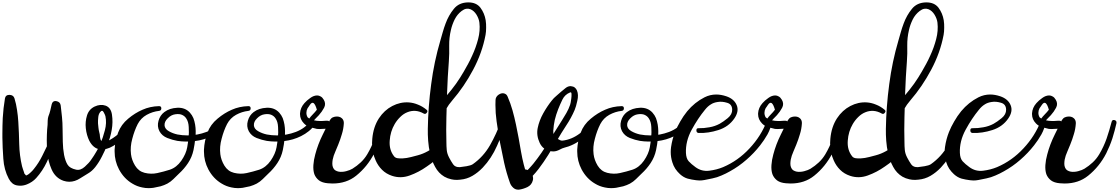

<svg xmlns="http://www.w3.org/2000/svg" viewBox="-67 -1483 9405 1614"><path d="M54.7 -656.2Q69.3 -608.4 76.2 -558.6Q84 -508.8 86.9 -459Q92.8 -365.2 94.7 -270.5Q96.7 -176.8 118.2 -85.9Q122.1 -72.3 126 -60.5Q129.9 -47.9 134.8 -35.2Q137.7 -23.4 137.7 -24.4Q136.7 -25.4 143.6 -17.6Q163.1 4.9 158.2 -1Q152.3 -6.8 149.4 -6.8Q154.3 -7.8 159.2 -10.7Q164.1 -12.7 168.9 -15.6Q182.6 -25.4 194.3 -37.1Q206.1 -47.9 216.8 -61.5Q258.8 -113.3 288.1 -172.9Q318.4 -232.4 346.7 -293Q358.4 -315.4 380.9 -302.7Q396.5 -293.9 395.5 -281.2Q395.5 -274.4 392.6 -267.6Q360.4 -195.3 326.2 -120.1Q291 -45.9 237.3 13.7Q221.7 31.2 201.2 44.9Q180.7 58.6 158.2 67.4Q130.9 78.1 103.5 78.1Q88.9 78.1 74.2 75.2Q32.2 67.4 6.8 19.5Q-33.2 -55.7 -39.1 -149.4Q-45.9 -243.2 -46.9 -326.2Q-46.9 -342.8 -46.9 -359.4Q-46.9 -424.8 -43.9 -491.2Q-39.1 -574.2 -25.4 -655.3Q-20.5 -685.5 10.7 -685.5Q11.7 -685.5 12.7 -685.5Q45.9 -684.6 54.7 -656.2ZM443.4 -595.7Q449.2 -546.9 454.1 -499Q459 -450.2 459 -400.4Q459 -346.7 460.9 -290Q461.9 -234.4 471.7 -180.7Q482.4 -127.9 501 -98.6Q519.5 -68.4 573.2 -56.6Q610.4 -48.8 646.5 -82Q682.6 -114.3 700.2 -141.6Q722.7 -172.9 742.2 -207Q762.7 -240.2 777.3 -276.4Q798.8 -326.2 814.5 -387.7Q831.1 -449.2 819.3 -505.9Q817.4 -515.6 804.7 -539.1Q792 -563.5 774.4 -540Q760.7 -522.5 758.8 -495.1Q755.9 -467.8 756.8 -446.3Q757.8 -426.8 760.7 -408.2Q762.7 -388.7 767.6 -370.1Q772.5 -355.5 773.4 -333Q775.4 -311.5 784.2 -298.8Q795.9 -281.2 819.3 -290Q842.8 -298.8 856.4 -306.6Q911.1 -336.9 954.1 -381.8Q996.1 -425.8 1039.1 -470.7Q1051.8 -483.4 1068.4 -471.7Q1078.1 -464.8 1078.1 -456.1Q1078.1 -451.2 1074.2 -444.3Q1040 -390.6 990.2 -340.8Q940.4 -290 885.7 -256.8Q828.1 -221.7 773.4 -227.5Q717.8 -234.4 683.6 -299.8Q672.9 -321.3 665 -348.6Q657.2 -376 654.3 -405.3Q648.4 -460 664.1 -511.7Q679.7 -563.5 727.5 -586.9Q777.3 -610.4 821.3 -594.7Q865.2 -578.1 874 -520.5Q883.8 -456.1 872.1 -390.6Q860.4 -324.2 835 -264.6Q814.5 -215.8 790 -168Q765.6 -119.1 733.4 -78.1Q706.1 -43.9 673.8 -25.4Q642.6 -6.8 607.4 15.6Q562.5 44.9 515.6 44.9Q492.2 44.9 467.8 37.1Q398.4 13.7 366.2 -60.5Q336.9 -127.9 330.1 -203.1Q326.2 -253.9 326.2 -304.7Q326.2 -327.1 327.1 -349.6Q328.1 -371.1 329.1 -391.6Q330.1 -413.1 333 -433.6Q334 -450.2 334 -469.7Q335 -490.2 339.8 -504.9Q349.6 -529.3 355.5 -553.7Q362.3 -579.1 367.2 -604.5Q374 -633.8 398.4 -633.8Q402.3 -633.8 407.2 -632.8Q439.5 -627 443.4 -595.7Z M1269.5 -550.8Q1215.8 -544.9 1166 -517.6Q1117.2 -490.2 1090.8 -440.4Q1062.5 -384.8 1044.9 -316.4Q1026.4 -249 1034.2 -186.5Q1040 -137.7 1068.4 -90.8Q1097.7 -43 1148.4 -30.3Q1203.1 -16.6 1255.9 -28.3Q1309.6 -40 1361.3 -56.6Q1417 -75.2 1457 -131.8Q1497.1 -189.5 1506.8 -245.1Q1508.8 -260.7 1512.7 -282.2Q1515.6 -303.7 1518.6 -327.1Q1522.5 -370.1 1519.5 -415Q1517.6 -460 1498 -488.3Q1485.4 -507.8 1462.9 -517.6Q1441.4 -527.3 1407.2 -522.5Q1371.1 -517.6 1342.8 -488.3Q1313.5 -460 1316.4 -427.7Q1317.4 -415 1326.2 -402.3Q1335 -389.6 1352.5 -379.9Q1384.8 -361.3 1424.8 -352.5Q1465.8 -344.7 1509.8 -344.7Q1590.8 -344.7 1668.9 -374Q1747.1 -404.3 1787.1 -461.9Q1800.8 -481.4 1822.3 -469.7Q1835.9 -462.9 1835.9 -452.1Q1835.9 -446.3 1831.1 -438.5Q1808.6 -405.3 1778.3 -380.9Q1748 -356.4 1712.9 -338.9Q1646.5 -305.7 1569.3 -296.9Q1492.2 -288.1 1423.8 -298.8Q1383.8 -305.7 1338.9 -323.2Q1294.9 -340.8 1273.4 -379.9Q1252 -420.9 1265.6 -467.8Q1278.3 -513.7 1314.5 -541Q1358.4 -574.2 1423.8 -577.1Q1489.3 -580.1 1529.3 -536.1Q1547.9 -515.6 1558.6 -490.2Q1568.4 -463.9 1573.2 -435.5Q1582 -381.8 1575.2 -324.2Q1569.3 -266.6 1559.6 -221.7Q1546.9 -162.1 1513.7 -112.3Q1481.4 -63.5 1436.5 -22.5Q1413.1 0 1390.6 22.5Q1368.2 44.9 1339.8 60.5Q1313.5 74.2 1283.2 83Q1252 90.8 1222.7 95.7Q1201.2 98.6 1181.6 98.6Q1154.3 98.6 1128.9 92.8Q1084 84 1045.9 60.5Q975.6 19.5 933.6 -58.6Q896.5 -128.9 896.5 -209Q896.5 -216.8 896.5 -224.6Q900.4 -299.8 925.8 -368.2Q951.2 -436.5 1010.7 -485.4Q1067.4 -533.2 1130.9 -560.5Q1194.3 -588.9 1269.5 -590.8Q1269.5 -590.8 1270.5 -590.8Q1289.1 -590.8 1289.1 -572.3Q1289.1 -552.7 1269.5 -550.8Z M2020.5 -550.8Q1966.8 -544.9 1917 -517.6Q1868.2 -490.2 1841.8 -440.4Q1813.5 -384.8 1795.9 -316.4Q1777.3 -249 1785.2 -186.5Q1791 -137.7 1819.3 -90.8Q1848.6 -43 1899.4 -30.3Q1954.1 -16.6 2006.8 -28.3Q2060.5 -40 2112.3 -56.6Q2168 -75.2 2208 -131.8Q2248 -189.5 2257.8 -245.1Q2259.8 -260.7 2263.7 -282.2Q2266.6 -303.7 2269.5 -327.1Q2273.4 -370.1 2270.5 -415Q2268.6 -460 2249 -488.3Q2236.3 -507.8 2213.9 -517.6Q2192.4 -527.3 2158.2 -522.5Q2122.1 -517.6 2093.8 -488.3Q2064.5 -460 2067.4 -427.7Q2068.4 -415 2077.1 -402.3Q2085.9 -389.6 2103.5 -379.9Q2135.7 -361.3 2175.8 -352.5Q2216.8 -344.7 2260.7 -344.7Q2341.8 -344.7 2419.9 -374Q2498 -404.3 2538.1 -461.9Q2551.8 -481.4 2573.2 -469.7Q2586.9 -462.9 2586.9 -452.1Q2586.9 -446.3 2582 -438.5Q2559.6 -405.3 2529.3 -380.9Q2499 -356.4 2463.9 -338.9Q2397.5 -305.7 2320.3 -296.9Q2243.2 -288.1 2174.8 -298.8Q2134.8 -305.7 2089.8 -323.2Q2045.9 -340.8 2024.4 -379.9Q2002.9 -420.9 2016.6 -467.8Q2029.3 -513.7 2065.4 -541Q2109.4 -574.2 2174.8 -577.1Q2240.2 -580.1 2280.3 -536.1Q2298.8 -515.6 2309.6 -490.2Q2319.3 -463.9 2324.2 -435.5Q2333 -381.8 2326.2 -324.2Q2320.3 -266.6 2310.5 -221.7Q2297.9 -162.1 2264.6 -112.3Q2232.4 -63.5 2187.5 -22.5Q2164.1 0 2141.6 22.5Q2119.1 44.9 2090.8 60.5Q2064.5 74.2 2034.2 83Q2002.9 90.8 1973.6 95.7Q1952.1 98.6 1932.6 98.6Q1905.3 98.6 1879.9 92.8Q1835 84 1796.9 60.5Q1726.6 19.5 1684.6 -58.6Q1647.5 -128.9 1647.5 -209Q1647.5 -216.8 1647.5 -224.6Q1651.4 -299.8 1676.8 -368.2Q1702.1 -436.5 1761.7 -485.4Q1818.4 -533.2 1881.8 -560.5Q1945.3 -588.9 2020.5 -590.8Q2020.5 -590.8 2021.5 -590.8Q2040 -590.8 2040 -572.3Q2040 -552.7 2020.5 -550.8Z M2530.3 -483.4Q2544.9 -503.9 2562.5 -521.5Q2581.1 -540 2596.7 -560.5Q2584 -605.5 2569.3 -616.2Q2554.7 -626 2538.1 -601.6Q2533.2 -593.8 2528.3 -586.9Q2523.4 -580.1 2518.6 -573.2Q2508.8 -554.7 2508.8 -536.1Q2507.8 -516.6 2518.6 -497.1Q2540 -478.5 2567.4 -472.7Q2595.7 -465.8 2623 -465.8Q2633.8 -464.8 2668.9 -467.8Q2704.1 -470.7 2700.2 -458Q2710.9 -495.1 2748 -502Q2786.1 -508.8 2808.6 -487.3Q2816.4 -479.5 2820.3 -468.8Q2824.2 -458 2823.2 -444.3Q2820.3 -397.5 2806.6 -354.5Q2793.9 -310.5 2776.4 -267.6Q2766.6 -243.2 2752 -209Q2736.3 -174.8 2729.5 -140.6Q2726.6 -122.1 2726.6 -105.5Q2726.6 -87.9 2733.4 -73.2Q2739.3 -58.6 2752 -50.8Q2764.6 -43 2780.3 -40Q2809.6 -35.2 2842.8 -43.9Q2876 -52.7 2895.5 -64.5Q2933.6 -87.9 2965.8 -118.2Q2997.1 -147.5 3020.5 -186.5Q3058.6 -251 3082 -318.4Q3105.5 -386.7 3124 -458Q3128.9 -478.5 3148.4 -473.6Q3165 -468.8 3165 -455.1Q3165 -452.1 3165 -448.2Q3151.4 -385.7 3130.9 -320.3Q3109.4 -254.9 3079.1 -194.3Q3021.5 -82 2926.8 -5.9Q2845.7 59.6 2728.5 59.6Q2709 59.6 2689.5 57.6Q2641.6 53.7 2614.3 33.2Q2586.9 11.7 2575.2 -19.5Q2564.5 -52.7 2567.4 -95.7Q2570.3 -138.7 2583 -184.6Q2605.5 -270.5 2646.5 -352.5Q2686.5 -434.6 2706.1 -473.6Q2709 -455.1 2711.9 -435.5Q2714.8 -417 2717.8 -398.4Q2712.9 -404.3 2662.1 -400.4Q2611.3 -396.5 2596.7 -399.4Q2569.3 -405.3 2539.1 -414.1Q2508.8 -423.8 2488.3 -445.3Q2455.1 -479.5 2455.1 -522.5Q2455.1 -526.4 2455.1 -530.3Q2458 -578.1 2492.2 -616.2Q2511.7 -638.7 2541 -659.2Q2570.3 -680.7 2599.6 -680.7Q2614.3 -680.7 2628.9 -671.9Q2643.6 -664.1 2655.3 -643.6Q2674.8 -610.4 2657.2 -577.1Q2639.6 -543.9 2613.3 -514.6Q2598.6 -499 2585 -485.4Q2571.3 -471.7 2561.5 -460Q2551.8 -446.3 2536.1 -458Q2520.5 -469.7 2530.3 -483.4Z M3495.1 -528.3Q3459 -548.8 3423.8 -550.8Q3389.6 -552.7 3358.4 -540Q3325.2 -527.3 3297.9 -500Q3270.5 -473.6 3251 -440.4Q3213.9 -377 3209 -300.8Q3203.1 -223.6 3245.1 -169.9Q3253.9 -157.2 3273.4 -153.3Q3293 -150.4 3317.4 -151.4Q3352.5 -153.3 3389.6 -163.1Q3426.8 -171.9 3445.3 -177.7Q3489.3 -189.5 3529.3 -211.9Q3569.3 -233.4 3605.5 -260.7Q3599.6 -251 3594.7 -242.2Q3588.9 -232.4 3584 -222.7Q3591.8 -305.7 3591.8 -390.6Q3591.8 -474.6 3609.4 -556.6Q3619.1 -599.6 3640.6 -624Q3662.1 -649.4 3690.4 -682.6Q3730.5 -729.5 3766.6 -779.3Q3801.8 -829.1 3832 -881.8Q3849.6 -912.1 3868.2 -946.3Q3886.7 -980.5 3902.3 -1015.6Q3933.6 -1083 3952.1 -1154.3Q3970.7 -1224.6 3962.9 -1293Q3959 -1325.2 3938.5 -1359.4Q3918 -1392.6 3887.7 -1405.3Q3871.1 -1412.1 3852.5 -1409.2Q3834 -1406.2 3813.5 -1390.6Q3776.4 -1362.3 3754.9 -1319.3Q3733.4 -1275.4 3723.6 -1231.4Q3708 -1166 3709 -1099.6Q3710.9 -1032.2 3706.1 -966.8Q3701.2 -901.4 3697.3 -835.9Q3694.3 -770.5 3691.4 -705.1Q3687.5 -600.6 3685.5 -497.1Q3682.6 -392.6 3685.5 -289.1Q3685.5 -253.9 3688.5 -221.7Q3691.4 -190.4 3709 -157.2Q3723.6 -128.9 3742.2 -101.6Q3760.7 -75.2 3799.8 -78.1Q3819.3 -80.1 3855.5 -85.9Q3890.6 -91.8 3907.2 -102.5Q3996.1 -165 4051.8 -261.7Q4107.4 -359.4 4142.6 -460Q4148.4 -478.5 4168.9 -474.6Q4185.5 -470.7 4185.5 -458Q4185.5 -454.1 4183.6 -449.2Q4159.2 -364.3 4111.3 -257.8Q4064.5 -151.4 3991.2 -74.2Q3951.2 -32.2 3904.3 -4.9Q3857.4 22.5 3801.8 27.3Q3787.1 29.3 3774.4 29.3Q3749 29.3 3727.5 24.4Q3695.3 17.6 3668 2Q3619.1 -27.3 3590.8 -80.1Q3561.5 -132.8 3547.9 -195.3Q3536.1 -246.1 3532.2 -299.8Q3528.3 -352.5 3529.3 -399.4Q3532.2 -586.9 3557.6 -775.4Q3582 -963.9 3634.8 -1142.6Q3644.5 -1173.8 3654.3 -1210.9Q3665 -1249 3678.7 -1285.2Q3704.1 -1354.5 3748 -1408.2Q3791 -1461.9 3868.2 -1462.9Q3869.1 -1462.9 3870.1 -1462.9Q3937.5 -1462.9 3971.7 -1418Q4005.9 -1372.1 4015.6 -1313.5Q4020.5 -1281.2 4019.5 -1249Q4019.5 -1216.8 4014.6 -1189.5Q3986.3 -1039.1 3910.2 -896.5Q3835 -754.9 3735.4 -639.6Q3702.1 -600.6 3686.5 -571.3Q3670.9 -542 3668.9 -490.2Q3667 -456.1 3667 -421.9Q3666 -387.7 3667 -353.5Q3667 -341.8 3668.9 -326.2Q3670.9 -310.5 3672.9 -293.9Q3674.8 -262.7 3672.9 -232.4Q3669.9 -202.1 3650.4 -185.5Q3622.1 -162.1 3589.8 -134.8Q3556.6 -107.4 3520.5 -83Q3453.1 -35.2 3377 -7.8Q3301.8 19.5 3228.5 -4.9Q3178.7 -21.5 3144.5 -55.7Q3110.4 -89.8 3090.8 -134.8Q3060.5 -201.2 3060.5 -279.3Q3060.5 -297.9 3062.5 -316.4Q3071.3 -416 3118.2 -488.3Q3163.1 -556.6 3230.5 -591.8Q3297.9 -627 3370.1 -622.1Q3409.2 -619.1 3446.3 -603.5Q3484.4 -588.9 3518.6 -560.5Q3532.2 -549.8 3520.5 -535.2Q3509.8 -520.5 3495.1 -528.3Z M4200.2 -670.9Q4224.6 -614.3 4241.2 -555.7Q4257.8 -496.1 4270.5 -435.5Q4293.9 -324.2 4312.5 -210Q4332 -96.7 4369.1 11.7Q4350.6 -2 4331.1 -16.6Q4312.5 -30.3 4293 -44.9Q4277.3 -43 4287.1 -46.9Q4296.9 -49.8 4285.2 -43.9Q4291 -47.9 4297.9 -49.8Q4303.7 -52.7 4310.5 -55.7Q4328.1 -61.5 4344.7 -59.6Q4361.3 -57.6 4377.9 -49.8Q4382.8 -46.9 4376 -49.8Q4368.2 -52.7 4364.3 -48.8Q4368.2 -52.7 4371.1 -56.6Q4375 -60.5 4378.9 -64.5Q4388.7 -74.2 4397.5 -85Q4407.2 -95.7 4416 -106.4Q4452.1 -151.4 4484.4 -198.2Q4516.6 -245.1 4545.9 -293.9Q4573.2 -337.9 4600.6 -381.8Q4627.9 -424.8 4655.3 -468.8Q4674.8 -500 4694.3 -533.2Q4713.9 -567.4 4725.6 -602.5Q4726.6 -606.4 4730.5 -622.1Q4733.4 -637.7 4735.4 -655.3Q4738.3 -676.8 4737.3 -693.4Q4736.3 -710.9 4725.6 -706.1Q4681.6 -688.5 4661.1 -646.5Q4640.6 -604.5 4625 -564.5Q4607.4 -519.5 4596.7 -475.6Q4586.9 -430.7 4584 -383.8Q4584 -365.2 4585 -353.5Q4586.9 -340.8 4592.8 -335Q4601.6 -328.1 4625 -313.5Q4648.4 -298.8 4661.1 -300.8Q4739.3 -309.6 4808.6 -362.3Q4877 -416 4928.7 -471.7Q4942.4 -486.3 4957 -471.7Q4965.8 -463.9 4964.8 -456.1Q4964.8 -449.2 4959 -441.4Q4938.5 -417 4917 -394.5Q4895.5 -371.1 4871.1 -350.6Q4835 -320.3 4795.9 -293.9Q4755.9 -267.6 4711.9 -252Q4694.3 -246.1 4675.8 -241.2Q4658.2 -236.3 4642.6 -227.5Q4625 -217.8 4607.4 -212.9Q4588.9 -208 4569.3 -210.9Q4499 -219.7 4469.7 -282.2Q4440.4 -344.7 4453.1 -407.2Q4465.8 -469.7 4499 -529.3Q4532.2 -588.9 4571.3 -637.7Q4587.9 -659.2 4608.4 -675.8Q4628.9 -692.4 4648.4 -710.9Q4664.1 -724.6 4686.5 -742.2Q4707 -758.8 4728.5 -758.8Q4730.5 -758.8 4731.4 -758.8Q4752.9 -756.8 4764.6 -747.1Q4777.3 -737.3 4783.2 -721.7Q4797.9 -686.5 4786.1 -635.7Q4775.4 -585.9 4763.7 -558.6Q4734.4 -490.2 4692.4 -427.7Q4651.4 -365.2 4614.3 -300.8Q4579.1 -240.2 4541 -179.7Q4503.9 -120.1 4460.9 -63.5Q4448.2 -48.8 4436.5 -33.2Q4423.8 -17.6 4410.2 -3.9Q4412.1 -4.9 4411.1 -9.8Q4410.2 -13.7 4411.1 -7.8Q4413.1 2.9 4414.1 12.7Q4415 22.5 4412.1 33.2Q4402.3 72.3 4366.2 89.8Q4331.1 106.4 4295.9 111.3Q4292 111.3 4288.1 111.3Q4265.6 111.3 4248 95.7Q4227.5 77.1 4219.7 53.7Q4190.4 -28.3 4170.9 -115.2Q4152.3 -201.2 4135.7 -287.1Q4120.1 -374 4107.4 -463.9Q4097.7 -532.2 4097.7 -601.6Q4097.7 -622.1 4098.6 -642.6Q4099.6 -669.9 4125 -687.5Q4151.4 -705.1 4174.8 -696.3Q4182.6 -693.4 4189.5 -687.5Q4195.3 -681.6 4200.2 -670.9Z M5158.2 -550.8Q5104.5 -544.9 5054.7 -517.6Q5005.9 -490.2 4979.5 -440.4Q4951.2 -384.8 4933.6 -316.4Q4915 -249 4922.9 -186.5Q4928.7 -137.7 4957 -90.8Q4986.3 -43 5037.1 -30.3Q5091.8 -16.6 5144.5 -28.3Q5198.2 -40 5250 -56.6Q5305.7 -75.2 5345.7 -131.8Q5385.7 -189.5 5395.5 -245.1Q5397.5 -260.7 5401.4 -282.2Q5404.3 -303.7 5407.2 -327.1Q5411.1 -370.1 5408.2 -415Q5406.2 -460 5386.7 -488.3Q5374 -507.8 5351.6 -517.6Q5330.1 -527.3 5295.9 -522.5Q5259.8 -517.6 5231.4 -488.3Q5202.1 -460 5205.1 -427.7Q5206.1 -415 5214.8 -402.3Q5223.6 -389.6 5241.2 -379.9Q5273.4 -361.3 5313.5 -352.5Q5354.5 -344.7 5398.4 -344.7Q5479.5 -344.7 5557.6 -374Q5635.7 -404.3 5675.8 -461.9Q5689.5 -481.4 5710.9 -469.7Q5724.6 -462.9 5724.6 -452.1Q5724.6 -446.3 5719.7 -438.5Q5697.3 -405.3 5667 -380.9Q5636.7 -356.4 5601.6 -338.9Q5535.2 -305.7 5458 -296.9Q5380.9 -288.1 5312.5 -298.8Q5272.5 -305.7 5227.5 -323.2Q5183.6 -340.8 5162.1 -379.9Q5140.6 -420.9 5154.3 -467.8Q5167 -513.7 5203.1 -541Q5247.1 -574.2 5312.5 -577.1Q5377.9 -580.1 5418 -536.1Q5436.5 -515.6 5447.3 -490.2Q5457 -463.9 5461.9 -435.5Q5470.7 -381.8 5463.9 -324.2Q5458 -266.6 5448.2 -221.7Q5435.5 -162.1 5402.3 -112.3Q5370.1 -63.5 5325.2 -22.5Q5301.8 0 5279.3 22.5Q5256.8 44.9 5228.5 60.5Q5202.1 74.2 5171.9 83Q5140.6 90.8 5111.3 95.7Q5089.8 98.6 5070.3 98.6Q5043 98.6 5017.6 92.8Q4972.7 84 4934.6 60.5Q4864.3 19.5 4822.3 -58.6Q4785.2 -128.9 4785.2 -209Q4785.2 -216.8 4785.2 -224.6Q4789.1 -299.8 4814.5 -368.2Q4839.8 -436.5 4899.4 -485.4Q4956.1 -533.2 5019.5 -560.5Q5083 -588.9 5158.2 -590.8Q5158.2 -590.8 5159.2 -590.8Q5177.7 -590.8 5177.7 -572.3Q5177.7 -552.7 5158.2 -550.8Z M5805.7 -405.3Q5850.6 -404.3 5896.5 -413.1Q5942.4 -420.9 5982.4 -442.4Q6012.7 -459 6050.8 -490.2Q6088.9 -521.5 6087.9 -561.5Q6086.9 -607.4 6044.9 -619.1Q6002.9 -631.8 5967.8 -626Q5931.6 -621.1 5907.2 -604.5Q5881.8 -588.9 5859.4 -560.5Q5799.8 -488.3 5747.1 -391.6Q5695.3 -295.9 5699.2 -197.3Q5701.2 -150.4 5722.7 -127Q5744.1 -103.5 5779.3 -78.1Q5831.1 -40 5894.5 -47.9Q5958 -55.7 6011.7 -78.1Q6137.7 -131.8 6234.4 -236.3Q6331.1 -339.8 6379.9 -466.8Q6386.7 -485.4 6405.3 -481.4Q6421.9 -477.5 6421.9 -462.9Q6421.9 -460 6420.9 -457Q6412.1 -403.3 6384.8 -353.5Q6356.4 -303.7 6323.2 -261.7Q6271.5 -195.3 6207 -139.6Q6143.6 -84 6069.3 -43Q6035.2 -23.4 5998 -7.8Q5960.9 8.8 5921.9 16.6Q5887.7 23.4 5854.5 30.3Q5834 34.2 5813.5 34.2Q5799.8 34.2 5786.1 32.2Q5747.1 27.3 5713.9 18.6Q5679.7 8.8 5649.4 -18.6Q5627.9 -38.1 5610.4 -63.5Q5593.8 -88.9 5585 -118.2Q5571.3 -161.1 5571.3 -205.1Q5571.3 -226.6 5574.2 -247.1Q5584 -313.5 5607.4 -373Q5625 -417 5651.4 -461.9Q5676.8 -506.8 5710 -547.9Q5772.5 -623 5855.5 -665Q5902.3 -688.5 5954.1 -688.5Q5994.1 -688.5 6038.1 -673.8Q6104.5 -651.4 6126 -598.6Q6147.5 -546.9 6105.5 -486.3Q6057.6 -417 5971.7 -389.6Q5886.7 -362.3 5806.6 -365.2Q5787.1 -366.2 5787.1 -386.7Q5786.1 -406.2 5805.7 -405.3Z M6380.9 -483.4Q6395.5 -503.9 6413.1 -521.5Q6431.6 -540 6447.3 -560.5Q6434.6 -605.5 6419.9 -616.2Q6405.3 -626 6388.7 -601.6Q6383.8 -593.8 6378.9 -586.9Q6374 -580.1 6369.1 -573.2Q6359.4 -554.7 6359.4 -536.1Q6358.4 -516.6 6369.1 -497.1Q6390.6 -478.5 6418 -472.7Q6446.3 -465.8 6473.6 -465.8Q6484.4 -464.8 6519.5 -467.8Q6554.7 -470.7 6550.8 -458Q6561.5 -495.1 6598.6 -502Q6636.7 -508.8 6659.2 -487.3Q6667 -479.5 6670.9 -468.8Q6674.8 -458 6673.8 -444.3Q6670.9 -397.5 6657.2 -354.5Q6644.5 -310.5 6627 -267.6Q6617.2 -243.2 6602.5 -209Q6586.9 -174.8 6580.1 -140.6Q6577.1 -122.1 6577.1 -105.5Q6577.1 -87.9 6584 -73.2Q6589.8 -58.6 6602.5 -50.8Q6615.2 -43 6630.9 -40Q6660.2 -35.2 6693.4 -43.9Q6726.6 -52.7 6746.1 -64.5Q6784.2 -87.9 6816.4 -118.2Q6847.7 -147.5 6871.1 -186.5Q6909.2 -251 6932.6 -318.4Q6956.1 -386.7 6974.6 -458Q6979.5 -478.5 6999 -473.6Q7015.6 -468.8 7015.6 -455.1Q7015.6 -452.1 7015.6 -448.2Q7002 -385.7 6981.4 -320.3Q6960 -254.9 6929.7 -194.3Q6872.1 -82 6777.3 -5.9Q6696.3 59.6 6579.1 59.6Q6559.6 59.6 6540 57.6Q6492.2 53.7 6464.8 33.2Q6437.5 11.7 6425.8 -19.5Q6415 -52.7 6418 -95.7Q6420.9 -138.7 6433.6 -184.6Q6456.1 -270.5 6497.1 -352.5Q6537.1 -434.6 6556.6 -473.6Q6559.6 -455.1 6562.5 -435.5Q6565.4 -417 6568.4 -398.4Q6563.5 -404.3 6512.7 -400.4Q6461.9 -396.5 6447.3 -399.4Q6419.9 -405.3 6389.6 -414.1Q6359.4 -423.8 6338.9 -445.3Q6305.7 -479.5 6305.7 -522.5Q6305.7 -526.4 6305.7 -530.3Q6308.6 -578.1 6342.8 -616.2Q6362.3 -638.7 6391.6 -659.2Q6420.9 -680.7 6450.2 -680.7Q6464.8 -680.7 6479.5 -671.9Q6494.1 -664.1 6505.9 -643.6Q6525.4 -610.4 6507.8 -577.1Q6490.2 -543.9 6463.9 -514.6Q6449.2 -499 6435.5 -485.4Q6421.9 -471.7 6412.1 -460Q6402.3 -446.3 6386.7 -458Q6371.1 -469.7 6380.9 -483.4Z M7345.7 -528.3Q7309.6 -548.8 7274.4 -550.8Q7240.2 -552.7 7209 -540Q7175.8 -527.3 7148.4 -500Q7121.1 -473.6 7101.6 -440.4Q7064.5 -377 7059.6 -300.8Q7053.7 -223.6 7095.7 -169.9Q7104.5 -157.2 7124 -153.3Q7143.6 -150.4 7168 -151.4Q7203.1 -153.3 7240.2 -163.1Q7277.3 -171.9 7295.9 -177.7Q7339.8 -189.5 7379.9 -211.9Q7419.9 -233.4 7456.1 -260.7Q7450.2 -251 7445.3 -242.2Q7439.5 -232.4 7434.6 -222.7Q7442.4 -305.7 7442.4 -390.6Q7442.4 -474.6 7460 -556.6Q7469.7 -599.6 7491.2 -624Q7512.7 -649.4 7541 -682.6Q7581.1 -729.5 7617.2 -779.3Q7652.3 -829.1 7682.6 -881.8Q7700.2 -912.1 7718.8 -946.3Q7737.3 -980.5 7752.9 -1015.6Q7784.2 -1083 7802.7 -1154.3Q7821.3 -1224.6 7813.5 -1293Q7809.6 -1325.2 7789.1 -1359.4Q7768.6 -1392.6 7738.3 -1405.3Q7721.7 -1412.1 7703.1 -1409.2Q7684.6 -1406.2 7664.1 -1390.6Q7627 -1362.3 7605.5 -1319.3Q7584 -1275.4 7574.2 -1231.4Q7558.6 -1166 7559.6 -1099.6Q7561.5 -1032.2 7556.6 -966.8Q7551.8 -901.4 7547.9 -835.9Q7544.9 -770.5 7542 -705.1Q7538.1 -600.6 7536.1 -497.1Q7533.2 -392.6 7536.1 -289.1Q7536.1 -253.9 7539.1 -221.7Q7542 -190.4 7559.6 -157.2Q7574.2 -128.9 7592.8 -101.6Q7611.3 -75.2 7650.4 -78.1Q7669.9 -80.1 7706.1 -85.9Q7741.2 -91.8 7757.8 -102.5Q7846.7 -165 7902.3 -261.7Q7958 -359.4 7993.2 -460Q7999 -478.5 8019.5 -474.6Q8036.1 -470.7 8036.1 -458Q8036.1 -454.1 8034.2 -449.2Q8009.8 -364.3 7961.9 -257.8Q7915 -151.4 7841.8 -74.2Q7801.8 -32.2 7754.9 -4.9Q7708 22.5 7652.3 27.3Q7637.7 29.3 7625 29.3Q7599.6 29.3 7578.1 24.4Q7545.9 17.6 7518.6 2Q7469.7 -27.3 7441.4 -80.1Q7412.1 -132.8 7398.4 -195.3Q7386.7 -246.1 7382.8 -299.8Q7378.9 -352.5 7379.9 -399.4Q7382.8 -586.9 7408.2 -775.4Q7432.6 -963.9 7485.4 -1142.6Q7495.1 -1173.8 7504.9 -1210.9Q7515.6 -1249 7529.3 -1285.2Q7554.7 -1354.5 7598.6 -1408.2Q7641.6 -1461.9 7718.8 -1462.9Q7719.7 -1462.9 7720.7 -1462.9Q7788.1 -1462.9 7822.3 -1418Q7856.4 -1372.1 7866.2 -1313.5Q7871.1 -1281.2 7870.1 -1249Q7870.1 -1216.8 7865.2 -1189.5Q7836.9 -1039.1 7760.7 -896.5Q7685.5 -754.9 7585.9 -639.6Q7552.7 -600.6 7537.1 -571.3Q7521.5 -542 7519.5 -490.2Q7517.6 -456.1 7517.6 -421.9Q7516.6 -387.7 7517.6 -353.5Q7517.6 -341.8 7519.5 -326.2Q7521.5 -310.5 7523.4 -293.9Q7525.4 -262.7 7523.4 -232.4Q7520.5 -202.1 7501 -185.5Q7472.7 -162.1 7440.4 -134.8Q7407.2 -107.4 7371.1 -83Q7303.7 -35.2 7227.5 -7.8Q7152.3 19.5 7079.1 -4.9Q7029.3 -21.5 6995.1 -55.7Q6960.9 -89.8 6941.4 -134.8Q6911.1 -201.2 6911.1 -279.3Q6911.1 -297.9 6913.1 -316.4Q6921.9 -416 6968.8 -488.3Q7013.7 -556.6 7081.1 -591.8Q7148.4 -627 7220.7 -622.1Q7259.8 -619.1 7296.9 -603.5Q7335 -588.9 7369.1 -560.5Q7382.8 -549.8 7371.1 -535.2Q7360.4 -520.5 7345.7 -528.3Z M8108.4 -405.3Q8153.3 -404.3 8199.2 -413.1Q8245.1 -420.9 8285.2 -442.4Q8315.4 -459 8353.5 -490.2Q8391.6 -521.5 8390.6 -561.5Q8389.6 -607.4 8347.7 -619.1Q8305.7 -631.8 8270.5 -626Q8234.4 -621.1 8210 -604.5Q8184.6 -588.9 8162.1 -560.5Q8102.5 -488.3 8049.8 -391.6Q7998 -295.9 8002 -197.3Q8003.9 -150.4 8025.4 -127Q8046.9 -103.5 8082 -78.1Q8133.8 -40 8197.3 -47.9Q8260.7 -55.7 8314.5 -78.1Q8440.4 -131.8 8537.1 -236.3Q8633.8 -339.8 8682.6 -466.8Q8689.5 -485.4 8708 -481.4Q8724.6 -477.5 8724.6 -462.9Q8724.6 -460 8723.6 -457Q8714.8 -403.3 8687.5 -353.5Q8659.2 -303.7 8626 -261.7Q8574.2 -195.3 8509.8 -139.6Q8446.3 -84 8372.1 -43Q8337.9 -23.4 8300.8 -7.8Q8263.7 8.8 8224.6 16.6Q8190.4 23.4 8157.2 30.3Q8136.7 34.2 8116.2 34.2Q8102.5 34.2 8088.9 32.2Q8049.8 27.3 8016.6 18.6Q7982.4 8.8 7952.1 -18.6Q7930.7 -38.1 7913.1 -63.5Q7896.5 -88.9 7887.7 -118.2Q7874 -161.1 7874 -205.1Q7874 -226.6 7877 -247.1Q7886.7 -313.5 7910.2 -373Q7927.7 -417 7954.1 -461.9Q7979.5 -506.8 8012.7 -547.9Q8075.2 -623 8158.2 -665Q8205.1 -688.5 8256.8 -688.5Q8296.9 -688.5 8340.8 -673.8Q8407.2 -651.4 8428.7 -598.6Q8450.2 -546.9 8408.2 -486.3Q8360.4 -417 8274.4 -389.6Q8189.5 -362.3 8109.4 -365.2Q8089.8 -366.2 8089.8 -386.7Q8088.9 -406.2 8108.4 -405.3Z M8683.6 -483.4Q8698.2 -503.9 8715.8 -521.5Q8734.4 -540 8750 -560.5Q8737.3 -605.5 8722.7 -616.2Q8708 -626 8691.4 -601.6Q8686.5 -593.8 8681.6 -586.9Q8676.8 -580.1 8671.9 -573.2Q8662.1 -554.7 8662.1 -536.1Q8661.1 -516.6 8671.9 -497.1Q8693.4 -478.5 8720.7 -472.7Q8749 -465.8 8776.4 -465.8Q8787.1 -464.8 8822.3 -467.8Q8857.4 -470.7 8853.5 -458Q8864.3 -495.1 8901.4 -502Q8939.5 -508.8 8961.9 -487.3Q8969.7 -479.5 8973.6 -468.8Q8977.5 -458 8976.6 -444.3Q8973.6 -397.5 8960 -354.5Q8947.3 -310.5 8929.7 -267.6Q8919.9 -243.2 8905.3 -209Q8889.6 -174.8 8882.8 -140.6Q8879.9 -122.1 8879.9 -105.5Q8879.9 -87.9 8886.7 -73.2Q8892.6 -58.6 8905.3 -50.8Q8918 -43 8933.6 -40Q8962.9 -35.2 8996.1 -43.9Q9029.3 -52.7 9048.8 -64.5Q9086.9 -87.9 9119.1 -118.2Q9150.4 -147.5 9173.8 -186.5Q9211.9 -251 9235.4 -318.4Q9258.8 -386.7 9277.3 -458Q9282.2 -478.5 9301.8 -473.6Q9318.4 -468.8 9318.4 -455.1Q9318.4 -452.1 9318.4 -448.2Q9304.7 -385.7 9284.2 -320.3Q9262.7 -254.9 9232.4 -194.3Q9174.8 -82 9080.1 -5.9Q8999 59.6 8881.8 59.6Q8862.3 59.6 8842.8 57.6Q8794.9 53.7 8767.6 33.2Q8740.2 11.7 8728.5 -19.5Q8717.8 -52.7 8720.7 -95.7Q8723.6 -138.7 8736.3 -184.6Q8758.8 -270.5 8799.8 -352.5Q8839.8 -434.6 8859.4 -473.6Q8862.3 -455.1 8865.2 -435.5Q8868.2 -417 8871.1 -398.4Q8866.2 -404.3 8815.4 -400.4Q8764.6 -396.5 8750 -399.4Q8722.7 -405.3 8692.4 -414.1Q8662.1 -423.8 8641.6 -445.3Q8608.4 -479.5 8608.4 -522.5Q8608.4 -526.4 8608.4 -530.3Q8611.3 -578.1 8645.5 -616.2Q8665 -638.7 8694.3 -659.2Q8723.6 -680.7 8752.9 -680.7Q8767.6 -680.7 8782.2 -671.9Q8796.9 -664.1 8808.6 -643.6Q8828.1 -610.4 8810.5 -577.1Q8793 -543.9 8766.6 -514.6Q8752 -499 8738.3 -485.4Q8724.6 -471.7 8714.8 -460Q8705.1 -446.3 8689.5 -458Q8673.8 -469.7 8683.6 -483.4Z"/></svg>

Font: Digory Doodles
Style: Regular
Weight: 400
Designer: Holds Worth Design
Version: Version 1.0